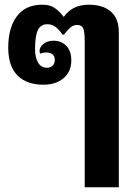

<svg xmlns="http://www.w3.org/2000/svg" viewBox="-20 -596 575 816"><path d="M340 -421Q340 -461 333.5 -475.5Q327 -490 308 -490Q293 -490 281 -480.5Q269 -471 252 -449H246Q229 -472 215 -482.5Q201 -493 181 -493Q153 -493 141 -468Q129 -443 129 -388Q129 -351 142 -329.5Q155 -308 180 -308Q195 -308 204 -317.5Q213 -327 213 -342Q213 -357 203 -365Q193 -373 178 -373Q163 -373 150 -368Q148 -376 148 -379Q148 -396 165 -409.5Q182 -423 207 -423Q241 -423 262 -401Q283 -379 283 -339Q283 -292 250.5 -264Q218 -236 165 -236Q93 -236 54 -275.5Q15 -315 15 -394Q15 -477 51.5 -526.5Q88 -576 160 -576Q192 -576 212 -562.5Q232 -549 251 -524Q287 -576 357 -576Q418 -576 451.5 -546.5Q485 -517 485 -459V200H340Z"/></svg>

Font: Krub
Style: Bold
Weight: 700
Version: Version 1.000; ttfautohint (v1.6)